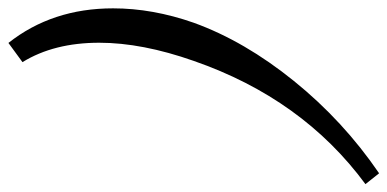

<svg xmlns="http://www.w3.org/2000/svg" viewBox="-380 -524 955 474"><g transform="rotate(-90 98.0 -286.5)"><path d="M-92.3 171.4 -119.1 137.7Q91.8 -17.6 185.1 -286.1Q230 -413.6 230 -519.5Q230 -631.3 182.1 -709L229.5 -743.7Q314.9 -635.7 314.9 -485.4Q314.9 -387.7 279.3 -286.1Q233.9 -160.6 135.5 -38.8Q37.1 83 -92.3 171.4Z"/></g></svg>

Font: Elstob 18pt Medium
Style: Italic
Weight: 500
Italic angle: -20°
Designer: Peter S. Baker
Version: Version 1.015